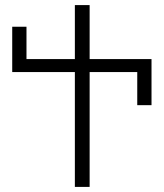

<svg xmlns="http://www.w3.org/2000/svg" viewBox="-20 -734 643 754"><path d="M274 -451H28V-629H84V-502H274V-714H332V-502H575V-321H519V-451H332V0H274Z"/></svg>

Font: Noto Sans Georgian Light
Style: Regular
Weight: 300
Designer: Monotype Design team
Foundry: Monotype Imaging Inc.
Version: Version 1.000